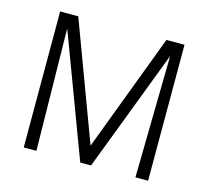

<svg xmlns="http://www.w3.org/2000/svg" viewBox="-80 -695 744 686"><g transform="rotate(15 292.5 -351.5)"><path d="M522 -100.1H475.1L482.9 -550.8L311 -100.1H271L102.1 -550.8L108.9 -100.1H62V-603H128.9L291 -168L455.1 -603H522Z"/></g></svg>

Font: Kikakui Sans Pro
Style: Regular
Weight: 400
Version: 0.2